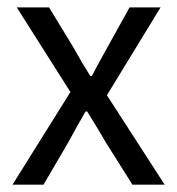

<svg xmlns="http://www.w3.org/2000/svg" viewBox="-20 -506 484 526"><path d="M25.9 -485.8H114.3L179.7 -378.4Q206.5 -330.6 227.5 -297.4H231.4Q252.4 -337.4 275.4 -378.4L335 -485.8H419.9L272.9 -245.1L431.2 0H342.8L271.5 -113.3Q248 -153.8 218.8 -200.7H214.4Q189.5 -157.7 165.5 -113.3L99.1 0H14.2L172.9 -253.9Z"/></svg>

Font: Varta
Style: Regular
Weight: 400
Designer: Joana Correia, Viktoriya Grabowska, Eben Sorkin
Foundry: Sorkin Type
Version: Version 1.003; ttfautohint (v1.3) -l 8 -r 24 -G 200 -x 12 -H